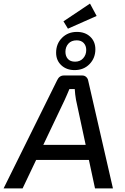

<svg xmlns="http://www.w3.org/2000/svg" viewBox="-52 -1051 697 1071"><path d="M406 -630Q420 -630 429 -621.5Q438 -613 440 -601L578 0H478L372 -494Q369 -509 367.5 -524.5Q366 -540 365 -554H335Q329 -541 322.5 -524.5Q316 -508 309 -494L74 0H-32L267 -604Q279 -630 305 -630ZM492 -243 480 -159H122L133 -243ZM377 -873Q423 -873 451.5 -846Q480 -819 480 -776Q480 -727 447.5 -693.5Q415 -660 364 -660Q319 -660 290 -687Q261 -714 261 -757Q261 -807 294 -840Q327 -873 377 -873ZM376 -826Q346 -826 329.5 -807.5Q313 -789 313 -762Q313 -738 326.5 -722.5Q340 -707 367 -707Q395 -707 412 -726Q429 -745 429 -772Q429 -796 415 -811Q401 -826 376 -826ZM450 -1031 487 -962 327 -891 302 -932Z"/></svg>

Font: Exo 2 Medium
Style: Italic
Weight: 500
Italic angle: -8°
Designer: Natanael Gama
Foundry: Natanael Gama
Version: Version 2.010